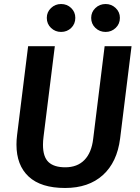

<svg xmlns="http://www.w3.org/2000/svg" viewBox="-20 -921 695 956"><path d="M635 -691 578 -231Q563 -113 492 -49Q421 15 304 15Q184 15 123 -41.5Q62 -98 62 -201Q62 -224 65 -248L120 -691H253L197 -242Q194 -219 194 -200Q194 -140 221.5 -114Q249 -88 305 -88Q365 -88 400.5 -124.5Q436 -161 444 -230L501 -691ZM284 -762Q255 -762 234 -782Q213 -802 213 -832Q213 -861 234 -881Q255 -901 284 -901Q314 -901 334.5 -881Q355 -861 355 -832Q355 -802 334.5 -782Q314 -762 284 -762ZM506 -762Q476 -762 455 -782Q434 -802 434 -832Q434 -861 455 -881Q476 -901 506 -901Q535 -901 556 -881Q577 -861 577 -832Q577 -802 556 -782Q535 -762 506 -762Z"/></svg>

Font: Xgbmvzvtohvqztyvzapvmeyoton
Style: Regular
Weight: 500
Italic angle: -8°
Designer: Carrois Corporate & Edenspiekermann
Foundry: Carrois Corporate GbR & Edenspiekermann AG
Version: Version 2.001